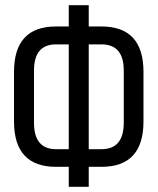

<svg xmlns="http://www.w3.org/2000/svg" viewBox="-20 -720 609 740"><path d="M371 -618Q533 -618 533 -443V-252Q533 -77 371 -77H322V0H245V-77H196Q34 -77 34 -252V-443Q34 -618 196 -618H245V-700H322V-618ZM196 -549Q111 -549 111 -448V-247Q111 -145 196 -145H245V-549ZM371 -145Q457 -145 457 -247V-448Q457 -549 371 -549H322V-145Z"/></svg>

Font: Adderley Regular
Style: Regular
Weight: 400
Designer: gorohovskiy
Version: Version 1.003 November 13, 2017